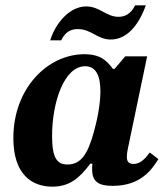

<svg xmlns="http://www.w3.org/2000/svg" viewBox="-20 -684 624 719"><path d="M176 15C240 15 278 -17 318 -71H326C325 -63 325 -56 325 -50C325 -2 351 12 402 12C508 12 549 -50 573 -88L541 -113C525 -92 507 -70 480 -70C459 -70 455 -83 455 -97C455 -112 460 -133 460 -133L531 -473H449L409 -426H403C382 -453 360 -481 296 -481C159 -481 30 -354 30 -167C30 -30 100 15 176 15ZM233 -68C195 -68 175 -90 175 -174C175 -301 220 -436 299 -436C341 -436 356 -397 356 -342C356 -291 343 -231 331 -188C309 -109 284 -68 233 -68ZM209 -533C225 -565 245 -575 271 -575C323 -575 344 -536 395 -536C452 -536 498 -585 526 -664H486C470 -632 448 -621 424 -621C378 -621 353 -660 303 -660C242 -660 189 -600 168 -533Z"/></svg>

Font: STIX Two Text
Style: Bold Italic
Weight: 700
Italic angle: -12°
Designer: Ross Mills, John Hudson & Paul Hanslow, Tiro Typeworks Ltd; with prior portions MicroPress Inc. and Coen Hoffman, Elsevi
Foundry: Tiro Typeworks Ltd
Version: Version 2.13 b171